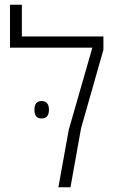

<svg xmlns="http://www.w3.org/2000/svg" viewBox="-20 -786 494 806"><path d="M414.1 -632.8V-577.1L320.3 -247.6L275.9 0H225.1L268.6 -241.2L367.7 -585.9H22V-766.1H71.8V-632.8ZM154.3 -361.8Q185.5 -361.8 185.5 -325.2Q185.5 -288.6 154.3 -288.6Q124.5 -288.6 124.5 -325.2Q124.5 -361.8 154.3 -361.8Z"/></svg>

Font: Open Sans Hebrew Light
Style: Regular
Weight: 300
Foundry: Ascender Corporation, Yanek Iontef
Version: Version 2.001;PS 002.001;hotconv 1.0.70;makeotf.lib2.5.58329